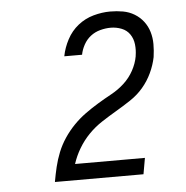

<svg xmlns="http://www.w3.org/2000/svg" viewBox="-43 -885 587 605"><g transform="rotate(-5 250.0 -583.0)"><path d="M107 -323V-324Q111 -347 116.5 -370Q122 -393 131 -415.5Q140 -438 154 -459Q168 -480 185.5 -498Q203 -516 223 -530.5Q243 -545 264.5 -558Q286 -571 308 -583Q330 -595 348.5 -612Q367 -629 379 -651Q391 -673 395 -696V-697Q398 -715 396 -733Q394 -751 384.5 -765Q375 -779 358.5 -785.5Q342 -792 324 -792Q308 -792 291 -787.5Q274 -783 260.5 -772.5Q247 -762 238.5 -746.5Q230 -731 227 -715H171V-716Q176 -742 189.5 -767.5Q203 -793 225 -810.5Q247 -828 274 -835.5Q301 -843 327 -843Q348 -843 367.5 -839.5Q387 -836 403.5 -826Q420 -816 431.5 -801Q443 -786 448.5 -767.5Q454 -749 454 -729Q454 -709 451 -688Q446 -663 434.5 -638.5Q423 -614 405.5 -593.5Q388 -573 364.5 -557.5Q341 -542 318 -528.5Q295 -515 272 -500Q249 -485 230 -465.5Q211 -446 197 -422.5Q183 -399 175 -374H396L387 -323Z"/></g></svg>

Font: Iosevka Light Oblique
Style: Regular
Weight: 300
Italic angle: -9°
Monospace: yes
Designer: Belleve Invis
Foundry: Belleve Invis
Version: Version 32.5.0; ttfautohint (v1.8.4)